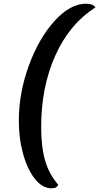

<svg xmlns="http://www.w3.org/2000/svg" viewBox="-20 -820 537 1040"><path d="M203 -132Q203 -24 224.5 50Q246 124 295 180Q289 200 259 200Q210 200 169.5 149.5Q129 99 105.5 15Q82 -69 82 -167Q82 -316 136 -464Q190 -612 275 -706Q360 -800 447 -800Q483 -800 497 -780Q356 -690 279.5 -519Q203 -348 203 -132Z"/></svg>

Font: Sansita
Style: Italic
Weight: 400
Italic angle: -11°
Designer: Pablo Cosgaya
Foundry: Omnibus-Type
Version: Version 1.006